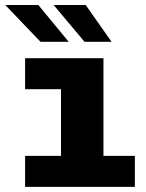

<svg xmlns="http://www.w3.org/2000/svg" viewBox="-46 -726 566 746"><path d="M51.5 0V-120.5H191V-379.5H51.5V-500H356V-120.5H478V0ZM282.5 -563.5 162.5 -706.5H287L387.5 -563.5ZM111.5 -563.5 -25.5 -706.5H103L221 -563.5Z"/></svg>

Font: Trispace
Style: Bold
Weight: 700
Designer: Tyler Finck
Foundry: Etcetera Type Company
Version: Version 1.210; ttfautohint (v1.8.3)